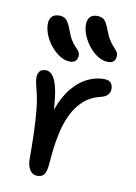

<svg xmlns="http://www.w3.org/2000/svg" viewBox="-90 -853 653 923"><g transform="rotate(10 237.0 -391.5)"><path d="M157 12Q142 12 131 3Q120 -6 114 -23Q108 -40 108 -61Q108 -126 106 -189Q104 -252 98.5 -305Q93 -358 83 -392Q77 -415 74.5 -428Q72 -441 72 -454Q72 -472 81.5 -483.5Q91 -495 111 -495Q129 -495 143.5 -478.5Q158 -462 168 -421.5Q178 -381 182 -309Q186 -237 184 -127L152 -156Q159 -253 183.5 -319.5Q208 -386 242.5 -426Q277 -466 316 -484Q355 -502 393 -502Q418 -502 427.5 -490Q437 -478 437 -461Q437 -447 428 -434.5Q419 -422 397 -416Q345 -404 311 -373.5Q277 -343 255.5 -297.5Q234 -252 222.5 -194Q211 -136 206 -68Q204 -36 198.5 -18.5Q193 -1 183 5.5Q173 12 157 12ZM398 -586Q373 -586 349 -600.5Q325 -615 305 -639.5Q285 -664 273.5 -692Q262 -720 262 -745Q262 -768 273.5 -781.5Q285 -795 309 -795Q331 -795 343.5 -783.5Q356 -772 369 -736Q380 -707 391 -690Q402 -673 412 -662.5Q422 -652 428.5 -643.5Q435 -635 435 -622Q435 -606 426 -596Q417 -586 398 -586ZM217 -556Q192 -556 168 -571Q144 -586 124 -610Q104 -634 92.5 -662Q81 -690 81 -716Q81 -738 92.5 -751.5Q104 -765 129 -765Q150 -765 162.5 -753.5Q175 -742 189 -705Q199 -676 210 -658.5Q221 -641 231 -631Q241 -621 247.5 -612.5Q254 -604 254 -592Q254 -576 245 -566Q236 -556 217 -556Z"/></g></svg>

Font: Shantell Sans
Style: Regular
Weight: 400
Designer: Stephen Nixon, Anya Danilova, Shantell Martin
Foundry: Arrow Type
Version: Version 1.008;[ac192a2d6]